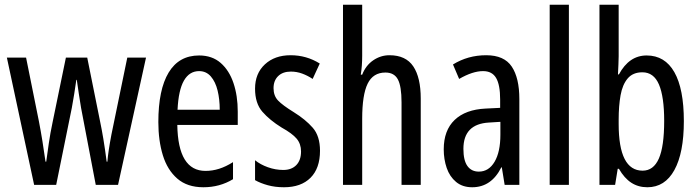

<svg xmlns="http://www.w3.org/2000/svg" viewBox="-20 -780 2946 810"><path d="M322 -325Q317 -354 312.5 -384.5Q308 -415 304 -443H302Q298 -414 293 -383Q288 -352 283 -325L217 0H124L9 -537H90L144 -269Q152 -228 159 -184.5Q166 -141 172 -98H175Q180 -134 186 -176Q192 -218 202 -265L258 -537H348L403 -264Q409 -236 416 -194Q423 -152 430 -98H433Q436 -138 450 -212L517 -537H596L478 0H384Z M820 -546Q875 -546 911 -514.5Q947 -483 965 -429.5Q983 -376 983 -309V-253H728Q731 -59 847 -59Q876 -59 904.5 -68Q933 -77 963 -96V-24Q907 10 838 10Q770 10 728 -26.5Q686 -63 667 -125Q648 -187 648 -265Q648 -402 691.5 -474Q735 -546 820 -546ZM820 -480Q779 -480 756 -440Q733 -400 729 -317H907Q907 -361 898 -398Q889 -435 869.5 -457.5Q850 -480 820 -480Z M1330 -144Q1330 -70 1290 -30Q1250 10 1178 10Q1141 10 1110 1.5Q1079 -7 1056 -20V-104Q1078 -86 1110 -74.5Q1142 -63 1175 -63Q1210 -63 1230 -83.5Q1250 -104 1250 -141Q1250 -173 1231.5 -195Q1213 -217 1168 -242Q1118 -273 1087 -308.5Q1056 -344 1056 -406Q1056 -470 1097.5 -508.5Q1139 -547 1206 -547Q1273 -547 1329 -512L1299 -447Q1278 -461 1255 -469.5Q1232 -478 1207 -478Q1173 -478 1153.5 -459Q1134 -440 1134 -408Q1134 -376 1153 -356Q1172 -336 1219 -307Q1269 -276 1299.5 -241Q1330 -206 1330 -144Z M1508 -545Q1508 -501 1502 -465H1508Q1523 -504 1554.5 -525.5Q1586 -547 1623 -547Q1692 -547 1723.5 -500Q1755 -453 1755 -364V0H1674V-348Q1674 -416 1658.5 -445Q1643 -474 1606 -474Q1554 -474 1531 -427Q1508 -380 1508 -279V0H1427V-760H1508Z M2031 -547Q2107 -547 2139 -499Q2171 -451 2171 -362V0H2109L2097 -74H2095Q2053 10 1972 10Q1931 10 1904 -12.5Q1877 -35 1864.5 -71.5Q1852 -108 1852 -150Q1852 -230 1898 -274Q1944 -318 2029 -322L2090 -325V-360Q2090 -422 2073 -451Q2056 -480 2018 -480Q1974 -480 1917 -447L1891 -508Q1954 -547 2031 -547ZM2043 -263Q1935 -257 1935 -152Q1935 -103 1952 -79.5Q1969 -56 2000 -56Q2042 -56 2066.5 -97.5Q2091 -139 2091 -212V-266Z M2380 0H2299V-760H2380Z M2590 -543Q2590 -527 2589 -508Q2588 -489 2587 -466H2591Q2634 -546 2708 -546Q2785 -546 2825 -475.5Q2865 -405 2865 -269Q2865 -135 2825 -62.5Q2785 10 2711 10Q2673 10 2643.5 -9Q2614 -28 2591 -68H2586L2575 0H2509V-760H2590ZM2690 -475Q2650 -475 2628 -449Q2606 -423 2598 -378Q2590 -333 2590 -276V-257Q2590 -60 2691 -60Q2737 -60 2759.5 -111Q2782 -162 2782 -270Q2782 -372 2760 -423.5Q2738 -475 2690 -475Z"/></svg>

Font: Noto Sans Lao ExtraCondensed
Style: Regular
Weight: 400
Width: 2
Designer: Monotype Design Team
Foundry: Monotype Imaging Inc.
Version: Version 2.003; ttfautohint (v1.8.4.7-5d5b)